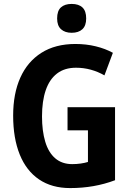

<svg xmlns="http://www.w3.org/2000/svg" viewBox="-20 -948 663 978"><path d="M324 -402H566V-30Q513 -10 456 0Q399 10 337 10Q244 10 179 -34Q114 -78 80.5 -161Q47 -244 47 -359Q47 -471 83.5 -552.5Q120 -634 191 -679Q262 -724 364 -724Q419 -724 468 -712Q517 -700 555 -679L512 -564Q479 -583 442.5 -593Q406 -603 367 -603Q309 -603 270.5 -573.5Q232 -544 213 -488.5Q194 -433 194 -355Q194 -281 210.5 -226Q227 -171 261.5 -141.5Q296 -112 348 -112Q370 -112 391 -115Q412 -118 428 -123V-284H324ZM345 -928Q381 -928 400 -910Q419 -892 419 -854Q419 -817 399.5 -799Q380 -781 345 -781Q311 -781 291 -799Q271 -817 271 -854Q271 -893 290.5 -910.5Q310 -928 345 -928Z"/></svg>

Font: Noto Sans Khmer Condensed
Style: Bold
Weight: 700
Width: 3
Designer: Danh Hong and the Monotype Design Team
Foundry: Monotype Imaging Inc.
Version: Version 2.004